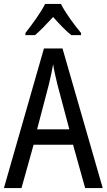

<svg xmlns="http://www.w3.org/2000/svg" viewBox="-20 -963 547 983"><path d="M292 -943H211C190 -900 146 -840 110 -794V-783H159C187 -806 219 -841 252 -876C283 -841 314 -808 345 -783H395V-794C360 -836 314 -898 292 -943ZM416 0H506L300 -715H205L0 0H90L152 -222H354ZM274 -530 335 -301H170L230 -530C238 -562 246 -600 252 -634C256 -605 267 -560 274 -530Z"/></svg>

Font: Noto Sans Khmer Condensed
Style: Regular
Weight: 400
Width: 3
Designer: Danh Hong and the Monotype Design Team
Foundry: Monotype Imaging Inc.
Version: Version 2.004